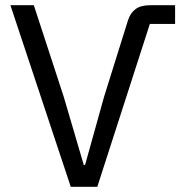

<svg xmlns="http://www.w3.org/2000/svg" viewBox="-20 -718 725 738"><path d="M354 0H252L20 -698H110L225 -346L302 -84H307L380 -346L472 -640Q481 -668 501 -683Q521 -698 558 -698H653V-626H556Z"/></svg>

Font: IBM Plex Sans Var
Style: Regular
Weight: 400
Designer: Mike Abbink, Paul van der Laan, Pieter van Rosmalen
Foundry: Bold Monday
Version: Version 3.000